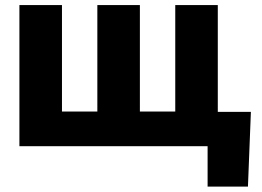

<svg xmlns="http://www.w3.org/2000/svg" viewBox="-20 -565 1014 742"><path d="M219.5 -545.5V-133.9H356.2V-545.5H520.6V-133.9H657.3V-545.5H821.7V-132.8H949.6L938.2 156.2H782.3V0H55V-545.5Z"/></svg>

Font: Inter P Extra Bold
Style: Regular
Weight: 800
Designer: Rasmus Andersson
Foundry: rsms
Version: Version 3.018;git-588b23468